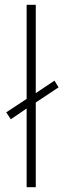

<svg xmlns="http://www.w3.org/2000/svg" viewBox="-20 -873 264 800"><path d="M91 -93V-421L25 -376L6 -405L91 -461V-853H129V-485L207 -537L224 -509L129 -446V-93Z"/></svg>

Font: Noto Sans Kannada UI ExtraLight
Style: Regular
Weight: 200
Designer: Jelle Bosma - Monotype Design Team
Foundry: Monotype Imaging Inc.
Version: Version 2.005; ttfautohint (v1.8.4.7-5d5b)